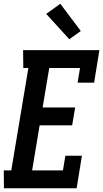

<svg xmlns="http://www.w3.org/2000/svg" viewBox="-41 -1002 549 1022"><path d="M-20 0 -21 -95H19L110 -640H83L82 -735H488L460 -562H372L385 -640H221L186 -430H359L343 -335H170L130 -95H294L307 -173H395L367 0ZM328 -793 205 -928 280 -982 389 -837Z"/></svg>

Font: Iosevka QP
Style: Bold Italic
Weight: 700
Italic angle: -9°
Designer: Belleve Invis
Foundry: Belleve Invis
Version: Version 20.0.0; ttfautohint (v1.8.4)